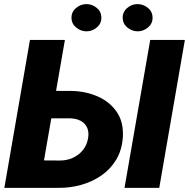

<svg xmlns="http://www.w3.org/2000/svg" viewBox="-20 -903 909 923"><path d="M185.5 -466.3 325.2 -465.8Q392.6 -464.4 450.4 -439Q508.3 -413.6 542 -363.8Q575.7 -314 570.3 -239.7Q565.4 -179.7 538.1 -134.5Q510.7 -89.4 467.3 -59.3Q423.8 -29.3 370.8 -14.4Q317.9 0.5 262.2 0H1L124 -710.9H292L191.4 -131.8L268.1 -131.3Q301.8 -131.3 330.6 -144.5Q359.4 -157.7 378.9 -181.9Q398.4 -206.1 403.8 -240.7Q408.2 -270 398.4 -290.3Q388.7 -310.5 368.2 -321.8Q347.7 -333 319.8 -334L162.6 -334.5ZM868.7 -710.9 745.6 0H578.6L702.1 -710.9ZM323.7 -815.9Q322.8 -844.7 344.7 -863.8Q366.7 -882.8 394 -883.3Q421.4 -883.8 443.8 -866.2Q466.3 -848.6 467.3 -819.8Q468.3 -791 446.5 -772Q424.8 -752.9 397 -752.4Q370.1 -752 347.4 -769.8Q324.7 -787.6 323.7 -815.9ZM569.8 -815.9Q568.8 -844.7 590.6 -863.8Q612.3 -882.8 639.6 -883.3Q667 -883.8 689.7 -866.2Q712.4 -848.6 713.4 -819.8Q714.4 -791 692.6 -772Q670.9 -752.9 643.1 -752.4Q616.2 -752 593.5 -769.8Q570.8 -787.6 569.8 -815.9Z"/></svg>

Font: Roboto Black
Style: Italic
Weight: 900
Italic angle: -12°
Designer: Christian Robertson
Foundry: Google
Version: Version 3.0; 2020